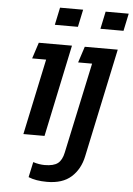

<svg xmlns="http://www.w3.org/2000/svg" viewBox="-60 -707 682 986"><g transform="rotate(5 281.5 -214.5)"><path d="M190 -573 209 -663H328L309 -573ZM425 -573 444 -663H563L544 -573ZM220 234Q162 234 124 218L141 139Q156 144 171.5 146.5Q187 149 200 149Q247 149 268.5 132Q290 115 298 76L398 -391H326L353 -474H523L404 86Q390 153 345 193.5Q300 234 220 234ZM78 0 161 -391H89L116 -474H287L187 0Z"/></g></svg>

Font: Kanit
Style: Italic
Weight: 400
Italic angle: -12°
Designer: Katatrad Team
Foundry: CadsonDemak
Version: Version 2.000; ttfautohint (v1.8.3)